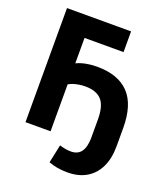

<svg xmlns="http://www.w3.org/2000/svg" viewBox="-159 -815 968 1115"><g transform="rotate(20 324.5 -257.0)"><path d="M389 191Q356 191 326.5 186Q297 181 272 171L296 58Q312 63 330 66.5Q348 70 366 70Q408 70 429 42Q450 14 451 -43V-158Q451 -242 418.5 -278Q386 -314 317 -314Q298 -314 279.5 -311Q261 -308 245 -303Q229 -298 216 -290V0H61V-705H457V-577H216V-420Q232 -428 252 -433.5Q272 -439 295 -442Q318 -445 343 -445Q473 -445 539.5 -375.5Q606 -306 606 -162V-50Q606 27 579.5 81Q553 135 504.5 163Q456 191 389 191Z"/></g></svg>

Font: Nunito Sans 12pt ExtraLight
Style: Weight 830 Width 84 Optical size 12.0 YTLC 445
Weight: 830
Width: 4
Designer: Vernon Adams
Foundry: Vernon Adams
Version: Version 3.101;gftools[0.9.27]